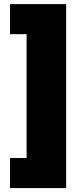

<svg xmlns="http://www.w3.org/2000/svg" viewBox="-20 -785 399 948"><path d="M29.3 143.6V-4.9H111.3V-616.2H29.3V-764.6H306.6V143.6Z"/></svg>

Font: Inter Display Black
Style: Regular
Weight: 900
Designer: Rasmus Andersson
Foundry: rsms
Version: Version 4.000;git-a52131595